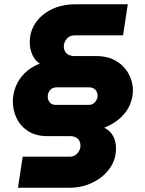

<svg xmlns="http://www.w3.org/2000/svg" viewBox="-20 -720 677 897"><path d="M64 157 86 12H306Q322 12 333 4Q344 -4 350 -16Q356 -28 356 -40Q356 -52 351 -62Q346 -72 335 -78Q324 -84 306 -84H201Q148 -84 112 -107Q76 -130 58 -167Q40 -204 40 -246Q40 -281 53.5 -315.5Q67 -350 95 -378Q123 -406 166 -423Q146 -434 132.5 -461.5Q119 -489 119 -524Q119 -572 145.5 -612Q172 -652 220.5 -676Q269 -700 335 -700H577L555 -555H330Q305 -555 291.5 -538.5Q278 -522 278 -502Q278 -491 283.5 -480.5Q289 -470 300.5 -464Q312 -458 330 -458H430Q484 -458 522 -435.5Q560 -413 580.5 -376Q601 -339 601 -297Q601 -265 587.5 -232Q574 -199 544.5 -171Q515 -143 467 -123Q492 -112 507 -87Q522 -62 522 -27Q522 26 492 67.5Q462 109 412.5 133Q363 157 306 157ZM240 -230H394Q408 -230 417 -236.5Q426 -243 431 -253Q436 -263 436 -273Q436 -283 431.5 -292Q427 -301 418 -306.5Q409 -312 394 -312H246Q224 -312 213.5 -298.5Q203 -285 203 -269Q203 -259 207 -250Q211 -241 219.5 -235.5Q228 -230 240 -230Z"/></svg>

Font: MuseoModerno Thin Black
Style: Italic
Weight: 900
Italic angle: -9°
Version: Version 1.003